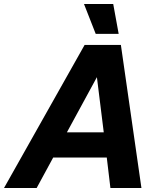

<svg xmlns="http://www.w3.org/2000/svg" viewBox="-58 -933 797 953"><path d="M-38 0 362 -710H542L644 0H490L472 -151H206L124 0ZM423 -550 274 -276H457ZM417 -765 359 -913H504L531 -765Z"/></svg>

Font: Geist
Style: Bold Italic
Weight: 700
Italic angle: -12°
Designer: Basement.studio, Andrés Briganti, Mateo Zaragoza
Foundry: Basement.studio, Vercel, Andrés Briganti, Guido Ferreyra, Mateo Zaragoza
Version: Version 1.500; ttfautohint (v1.8.4.7-5d5b)